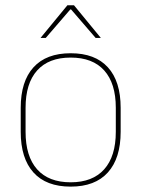

<svg xmlns="http://www.w3.org/2000/svg" viewBox="-20 -700 539 732"><path d="M249.5 11.5Q156 11.5 107.5 -42.5Q59 -96.5 59 -197.5V-289Q59 -390 107.8 -443.5Q156.5 -497 249.5 -497Q342.5 -497 391.2 -443.5Q440 -390 440 -289V-197.5Q440 -96.5 391.2 -42.5Q342.5 11.5 249.5 11.5ZM249.5 -5Q333 -5 377.2 -54.5Q421.5 -104 421.5 -197.5V-289Q421.5 -382 377.5 -431.2Q333.5 -480.5 249.5 -480.5Q165.5 -480.5 121.5 -431.2Q77.5 -382 77.5 -289V-197.5Q77.5 -104 121.5 -54.5Q165.5 -5 249.5 -5ZM237 -680H262L364 -556V-555.5H344.5L251 -664H248L154.5 -555.5H135V-556Z"/></svg>

Font: Anek Odia Medium Thin
Style: Regular
Weight: 250
Version: Version 1.003